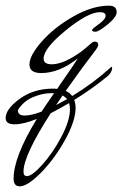

<svg xmlns="http://www.w3.org/2000/svg" viewBox="-125 -250 432 678"><path d="M266 -12Q268 -14 269.5 -14Q271 -14 271 -11Q271 5 255 19Q203 62 137 103Q142 116 142 130Q142 177 104.5 244.5Q67 312 19.5 360Q-28 408 -55 408Q-77 408 -77 381Q-77 304 5 170Q-42 189 -73.5 189Q-105 189 -105 167Q-105 135 -55.5 99Q-6 63 62 63Q72 63 77 64Q85 51 100 30Q127 -8 150 -44Q84 8 21 8Q-21 8 -21 -22Q-21 -54 22.5 -103.5Q66 -153 133.5 -191.5Q201 -230 260 -230Q287 -230 287 -207Q287 -190 255.5 -164Q224 -138 212 -138Q200 -138 200 -144Q200 -148 224 -165Q248 -182 248 -194.5Q248 -207 228 -207Q186 -207 107.5 -143Q29 -79 29 -43Q29 -23 57.5 -23Q86 -23 120 -41.5Q154 -60 176 -79L198 -98Q204 -103 210 -103Q222 -103 222 -92Q222 -86 214 -75Q168 -15 107 71Q121 77 130 89Q203 45 266 -12ZM54 150Q-42 299 -42 356Q-42 372 -30 372Q-12 372 24.5 331.5Q61 291 91.5 233.5Q122 176 122 136Q122 124 119 114Q90 131 54 150ZM66 79H56Q25 79 -8.5 93Q-42 107 -62 139Q-62 158 -38 158Q-14 158 22 144Q26 137 66 79ZM96 87 73 121 112 100Q105 92 96 87Z"/></svg>

Font: Mr De Haviland
Style: Regular
Weight: 400
Designer: Alejandro Paul
Foundry: Alejandro Paul
Version: Version 1.000